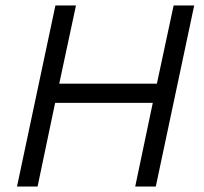

<svg xmlns="http://www.w3.org/2000/svg" viewBox="-20 -680 745 700"><path d="M196 -375H552L613 -660H688L548 0H473L537 -305H181L117 0H42L182 -660H257Z"/></svg>

Font: Quattrocento Sans
Style: Italic
Weight: 400
Designer: Pablo Impallari
Foundry: Pablo Impallari, Igino Marini, Brenda Gallo
Version: Version 2.000